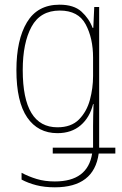

<svg xmlns="http://www.w3.org/2000/svg" viewBox="-20 -558 519 819"><path d="M377 -312V-234Q377 -182 363.5 -132Q350 -82 317 -48.5Q284 -15 225 -15Q77 -15 77 -259Q77 -375 114.5 -444Q152 -513 235 -513Q314 -513 345.5 -454Q377 -395 377 -312ZM50 -259Q50 -124 96 -57Q142 10 225 10Q285 10 324 -23.5Q363 -57 377 -114H379Q378 -84 377.5 -63Q377 -42 377 -20V72H205V97H373Q354 216 214 216Q171 216 136.5 205.5Q102 195 72 179V208Q100 223 135 232Q170 241 214 241Q381 241 401 97H472V72H403V-528H382L378 -439H375Q360 -479 327.5 -508.5Q295 -538 234 -538Q140 -538 95 -463Q50 -388 50 -259Z"/></svg>

Font: Noto Sans Display SemiCondensed Thin
Style: Regular
Weight: 250
Width: 4
Designer: Monotype Design team
Foundry: Monotype Imaging Inc.
Version: 1.000